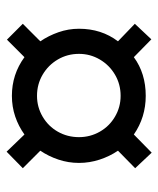

<svg xmlns="http://www.w3.org/2000/svg" viewBox="31 -539 479 581"><g transform="rotate(-90 270.5 -248.5)"><path d="M99 -29 52 -79 105 -131Q88 -156 78 -186.5Q68 -217 68 -249Q68 -281 78 -311Q88 -341 105 -366L52 -419L102 -468L154 -414Q179 -432 208.5 -442Q238 -452 271 -452Q336 -452 388 -414L441 -467L489 -419L436 -366Q453 -341 463.5 -311Q474 -281 474 -249Q474 -181 436 -131L489 -80L442 -30L388 -83Q339 -47 271 -47Q206 -47 154 -83ZM271 -123Q306 -123 335 -140Q364 -157 381 -186Q398 -215 398 -249Q398 -284 381 -313Q364 -342 335 -359Q306 -376 271 -376Q237 -376 208 -359Q179 -342 162.5 -313Q146 -284 146 -249Q146 -215 162.5 -186Q179 -157 208 -140Q237 -123 271 -123Z"/></g></svg>

Font: Manuale SemiBold
Style: Regular
Weight: 600
Version: Version 1.002